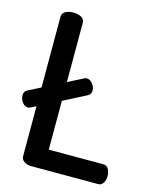

<svg xmlns="http://www.w3.org/2000/svg" viewBox="-114 -806 708 881"><g transform="rotate(15 240.0 -365.5)"><path d="M438 0H119Q100 0 86 -9.5Q72 -19 72 -35V-272L46 -259Q40 -256 34 -256Q20 -256 8.5 -271Q-3 -286 -3 -304Q-3 -323 11 -330L72 -361V-697Q72 -714 87.5 -722.5Q103 -731 125 -731Q147 -731 162.5 -722.5Q178 -714 178 -697V-415L252 -453Q256 -455 263 -455Q278 -455 290 -439.5Q302 -424 302 -408Q302 -390 287 -382L178 -326V-94H438Q453 -94 461.5 -80Q470 -66 470 -47Q470 -28 461.5 -14Q453 0 438 0Z"/></g></svg>

Font: Dosis
Style: SemiBold
Weight: 600
Designer: Edgar Tolentino, Pablo Impallari, Igino Marini
Foundry: Edgar Tolentino, Pablo Impallari, Igino Marini
Version: Version 1.007